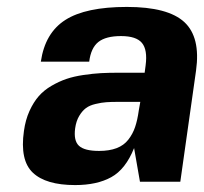

<svg xmlns="http://www.w3.org/2000/svg" viewBox="-20 -530 596 560"><path d="M390.1 0H388.2L371.1 -98.1Q346.2 -36.1 304.4 -13.2Q262.7 9.8 199.2 9.8Q113.8 9.8 75.7 -26.4Q37.6 -62.5 49.8 -147.9Q54.2 -180.2 65.9 -206.1Q77.6 -231.9 93 -249.5Q108.4 -267.1 130.4 -279.8Q152.3 -292.5 173.8 -299.8Q195.3 -307.1 223.4 -311.3Q251.5 -315.4 274.7 -316.7Q297.9 -317.9 327.1 -317.9H401.9L404.8 -339.8Q410.6 -384.8 394 -404.8Q377.4 -424.8 333 -424.8Q288.6 -424.8 266.8 -407.5Q245.1 -390.1 240.2 -350.1H99.1Q111.3 -434.1 170.7 -471.9Q230 -509.8 350.1 -509.8Q469.7 -509.8 517.6 -465.6Q565.4 -421.4 551.8 -324.2L505.9 0ZM389.2 -232.9H388.2H325.2Q304.2 -232.9 290.3 -231.9Q276.4 -231 258.8 -226.8Q241.2 -222.7 230.5 -214.6Q219.7 -206.5 210.9 -191.7Q202.1 -176.8 199.2 -155.8Q194.3 -119.6 210.4 -104.7Q226.6 -89.8 269 -89.8Q298.8 -89.8 320.1 -97.9Q341.3 -106 354.2 -122.6Q367.2 -139.2 374 -159.4Q380.9 -179.7 384.8 -208Z"/></svg>

Font: Fivo Sans Modern
Style: Italic
Weight: 700
Designer: Alexander Slobzheninov
Foundry: Alexander Slobzheninov
Version: 1.0